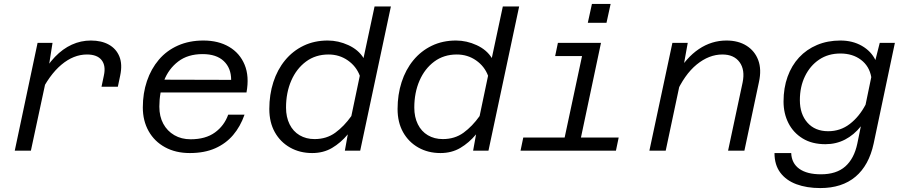

<svg xmlns="http://www.w3.org/2000/svg" viewBox="-20 -766 4594 976"><path d="M496 -325 508 -382Q519 -432 496.5 -460.5Q474 -489 422 -489Q354 -489 292 -437Q230 -385 181 -283L187 -375Q220 -436 259.5 -477Q299 -518 345 -539Q391 -560 442 -560Q496 -560 533.5 -539Q571 -518 587 -478.5Q603 -439 591 -382L579 -325ZM55 0 171 -548H247L226 -415L137 0Z M945 12Q873 12 819 -17.5Q765 -47 735.5 -99.5Q706 -152 706 -220Q706 -292 727 -354Q748 -416 787.5 -462.5Q827 -509 884.5 -534.5Q942 -560 1014 -560Q1090 -560 1144.5 -528Q1199 -496 1223.5 -437Q1248 -378 1233 -296H779L794 -361L1155 -360Q1155 -420 1117.5 -455.5Q1080 -491 1010 -491Q935 -491 886 -453.5Q837 -416 813.5 -355.5Q790 -295 790 -224Q790 -174 810 -137Q830 -100 866 -79Q902 -58 949 -58Q1025 -58 1072.5 -92.5Q1120 -127 1140 -183H1223Q1202 -123 1165 -79.5Q1128 -36 1073.5 -12Q1019 12 945 12Z M1646 -560Q1700 -560 1751 -536.5Q1802 -513 1828 -471L1884 -733H1967L1811 0H1733L1748 -83Q1712 -40 1668 -14Q1624 12 1567 12Q1504 12 1454.5 -16Q1405 -44 1377 -94Q1349 -144 1349 -212Q1349 -285 1369.5 -348.5Q1390 -412 1429 -459.5Q1468 -507 1523 -533.5Q1578 -560 1646 -560ZM1579 -59Q1640 -59 1684.5 -91.5Q1729 -124 1766 -176L1809 -381Q1791 -429 1748 -459Q1705 -489 1650 -489Q1584 -489 1535.5 -453Q1487 -417 1460.5 -356Q1434 -295 1434 -219Q1434 -171 1452 -134.5Q1470 -98 1503 -78.5Q1536 -59 1579 -59Z M2298 -560Q2352 -560 2403 -536.5Q2454 -513 2480 -471L2536 -733H2619L2463 0H2385L2400 -83Q2364 -40 2320 -14Q2276 12 2219 12Q2156 12 2106.5 -16Q2057 -44 2029 -94Q2001 -144 2001 -212Q2001 -285 2021.5 -348.5Q2042 -412 2081 -459.5Q2120 -507 2175 -533.5Q2230 -560 2298 -560ZM2231 -59Q2292 -59 2336.5 -91.5Q2381 -124 2418 -176L2461 -381Q2443 -429 2400 -459Q2357 -489 2302 -489Q2236 -489 2187.5 -453Q2139 -417 2112.5 -356Q2086 -295 2086 -219Q2086 -171 2104 -134.5Q2122 -98 2155 -78.5Q2188 -59 2231 -59Z M2836 0 2953 -548H3035L2919 0ZM2626 0 2640 -67H3125L3111 0ZM2802 -481 2816 -548H2994L2980 -481ZM2968 -650 2989 -746H3084L3063 -650Z M3681 0 3755 -347Q3768 -411 3739.5 -450Q3711 -489 3652 -489Q3584 -489 3521.5 -438Q3459 -387 3414 -285L3421 -391Q3468 -473 3532.5 -516.5Q3597 -560 3673 -560Q3733 -560 3775 -533.5Q3817 -507 3834.5 -460Q3852 -413 3838 -349L3764 0ZM3281 0 3398 -548H3476L3452 -415L3364 0Z M4430 -461 4452 -548H4529L4421 -36Q4397 75 4328.5 132.5Q4260 190 4150 190Q4081 190 4028.5 170.5Q3976 151 3946.5 111.5Q3917 72 3917 12H4002Q4004 64 4043 92Q4082 120 4153 120Q4232 120 4277 80Q4322 40 4338 -36L4356 -124Q4321 -80 4275.5 -56.5Q4230 -33 4176 -33Q4108 -33 4060.5 -62Q4013 -91 3988 -140Q3963 -189 3963 -250Q3963 -319 3983.5 -376Q4004 -433 4042 -474Q4080 -515 4133.5 -537.5Q4187 -560 4252 -560Q4314 -560 4361 -533Q4408 -506 4430 -461ZM4190 -99Q4252 -99 4300 -136Q4348 -173 4380 -234L4409 -374Q4399 -430 4356.5 -462Q4314 -494 4252 -494Q4190 -494 4144 -463Q4098 -432 4072 -378.5Q4046 -325 4046 -257Q4046 -186 4084.5 -142.5Q4123 -99 4190 -99Z"/></svg>

Font: Azeret Mono Thin Light
Style: Italic
Weight: 300
Italic angle: -12°
Version: Version 1.002